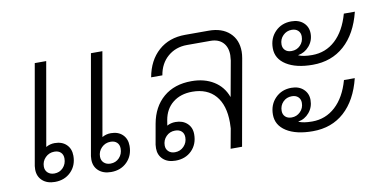

<svg xmlns="http://www.w3.org/2000/svg" viewBox="-60 -720 1768 892"><g transform="rotate(-10 824.0 -274.0)"><path d="M241 -95Q241 -49 211.5 -19.5Q182 10 136 10Q99 10 77 -10Q55 -30 55 -63Q55 -73 56 -79L139 -550H193L124 -157Q143 -168 165 -168Q200 -168 220.5 -148Q241 -128 241 -95ZM506 -95Q506 -49 476.5 -19.5Q447 10 401 10Q364 10 342 -10Q320 -30 320 -63Q320 -73 321 -79L404 -550H458L389 -157Q408 -168 430 -168Q465 -168 485.5 -148Q506 -128 506 -95ZM198 -90Q198 -108 187 -118.5Q176 -129 157 -129Q132 -129 114.5 -111.5Q97 -94 97 -69Q97 -51 109 -40Q121 -29 140 -29Q165 -29 181.5 -46.5Q198 -64 198 -90ZM463 -90Q463 -108 452 -118.5Q441 -129 422 -129Q397 -129 379.5 -111.5Q362 -94 362 -69Q362 -51 374 -40Q386 -29 405 -29Q430 -29 446.5 -46.5Q463 -64 463 -90Z M1095 -436Q1095 -422 1092 -405L1020 0H966L983 -93Q984 -103 984 -121Q984 -203 945.5 -247.5Q907 -292 836 -292Q781 -292 744.5 -263Q708 -234 699 -182L695 -157Q713 -167 735 -167Q769 -167 790 -147.5Q811 -128 811 -96Q811 -49 781.5 -19.5Q752 10 705 10Q668 10 646.5 -10Q625 -30 625 -62Q625 -73 626 -79L643 -175Q657 -253 708.5 -297Q760 -341 841 -341Q902 -341 945.5 -314Q989 -287 1007 -238H1008L1038 -404Q1040 -422 1040 -429Q1040 -467 1019 -488.5Q998 -510 961 -510H850Q797 -510 759.5 -478Q722 -446 713 -391H660Q674 -469 724 -513.5Q774 -558 850 -558H961Q1023 -558 1059 -525Q1095 -492 1095 -436ZM726 -128Q701 -128 684 -110.5Q667 -93 667 -68Q667 -51 678.5 -40Q690 -29 709 -29Q734 -29 751 -46.5Q768 -64 768 -89Q768 -107 757 -117.5Q746 -128 726 -128Z M1240 -426Q1240 -473 1270 -503.5Q1300 -534 1346 -534Q1382 -534 1403.5 -514Q1425 -494 1425 -463Q1425 -429 1403.5 -404Q1382 -379 1351 -374V-373Q1373 -363 1415 -363Q1479 -363 1525 -405.5Q1571 -448 1593 -527H1645Q1620 -426 1559.5 -372Q1499 -318 1410 -318Q1332 -318 1286 -347Q1240 -376 1240 -426ZM1382 -457Q1382 -474 1371 -484.5Q1360 -495 1341 -495Q1317 -495 1300 -478Q1283 -461 1283 -436Q1283 -419 1294 -408.5Q1305 -398 1324 -398Q1349 -398 1365.5 -415Q1382 -432 1382 -457ZM1187 -122Q1187 -169 1217 -199.5Q1247 -230 1293 -230Q1328 -230 1349.5 -210Q1371 -190 1371 -159Q1371 -125 1350 -100Q1329 -75 1298 -70V-69Q1320 -59 1362 -59Q1425 -59 1471.5 -101.5Q1518 -144 1540 -223H1591Q1566 -122 1506 -68Q1446 -14 1357 -14Q1278 -14 1232.5 -43Q1187 -72 1187 -122ZM1329 -153Q1329 -170 1318 -180.5Q1307 -191 1288 -191Q1263 -191 1246.5 -174Q1230 -157 1230 -132Q1230 -115 1241 -104.5Q1252 -94 1271 -94Q1295 -94 1312 -111Q1329 -128 1329 -153Z"/></g></svg>

Font: Bai Jamjuree Light
Style: Italic
Weight: 300
Italic angle: -10°
Version: Version 1.000; ttfautohint (v1.6)